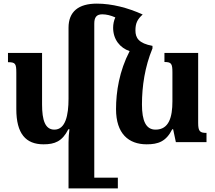

<svg xmlns="http://www.w3.org/2000/svg" viewBox="-20 -784 1188 1059"><path d="M358 255H630V196H500V-653C500 -687 511 -705 544 -705C567 -705 591 -699 616 -688C608 -670 604 -651 604 -631C604 -566 642 -520 695 -502C638 -392 620 -278 620 -182C620 -47 689 12 789 12C852 12 896 -3 930 -71H935L950 0H1119V-51C1083 -51 1073 -59 1073 -106V-492H887V-442C925 -442 931 -433 931 -385V-225C931 -138 912 -69 838 -69C785 -69 763 -117 763 -208C763 -308 779 -416 821 -517V-531C745 -545 727 -575 727 -616C727 -655 737 -677 767 -704C686 -741 597 -764 514 -764C413 -764 358 -720 358 -631V-239C358 -148 341 -69 280 -69C229 -69 212 -121 212 -208V-492H24V-441C65 -441 70 -433 70 -383V-182C70 -47 122 12 220 12C282 12 323 -4 357 -71H363C360 -48 358 -24 358 0Z"/></svg>

Font: Noto Serif Armenian SemiCondensed
Style: Bold
Weight: 700
Width: 4
Designer: Monotype Design Team
Foundry: Monotype Imaging Inc.
Version: Version 2.008